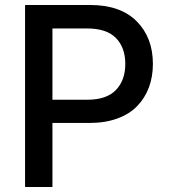

<svg xmlns="http://www.w3.org/2000/svg" viewBox="-20 -747 679 767"><path d="M80.1 0V-727.1H339.4Q461.4 -727.1 526.1 -661.9Q590.8 -596.7 590.8 -491.7Q590.8 -440.9 575 -398.2Q559.1 -355.5 528.3 -323.5Q497.6 -291.5 449 -273.7Q400.4 -255.9 338.9 -255.9H189.5V0ZM189.5 -348.6H328.6Q405.8 -348.6 443.1 -387.5Q480.5 -426.3 480.5 -491.7Q480.5 -557.1 443.1 -595.2Q405.8 -633.3 327.6 -633.3H189.5Z"/></svg>

Font: Interop Med
Style: Regular
Weight: 500
Designer: Rasmus Andersson, Google, Jang Haemin
Foundry: jhaemin
Version: Version 1.007